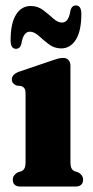

<svg xmlns="http://www.w3.org/2000/svg" viewBox="-20 -686 342 706"><path d="M239 -444.5V-92.5Q239 -75 242.8 -67.5Q246.5 -60 254 -56.5L268 -52Q285.5 -42 285.5 -25.5Q285.5 0 256.5 0H56Q27 0 27 -25.5Q27 -41.5 44.5 -52L59 -56.5Q66.5 -60 70.2 -67.5Q74 -75 74 -92.5V-340.5Q74 -355 70 -360.8Q66 -366.5 58.5 -369.5L40.5 -371.5Q23.5 -379 23.5 -394Q23.5 -412 49 -422L164 -461Q181 -467 191.5 -470Q202 -473 212.5 -473Q225 -473 232 -465Q239 -457 239 -444.5ZM204.9 -508Q179.4 -508 159.3 -523.5Q139.2 -539 122.4 -554.2Q105.7 -569.5 89.6 -569.5Q65.4 -569.5 58.3 -523.5Q53.4 -506.5 38.6 -506.5Q19 -506.5 19 -538Q19 -600 38.8 -632Q58.7 -664 93.2 -664Q118.6 -664 138.7 -648.8Q158.9 -633.5 175.6 -618.2Q192.4 -603 208 -603Q233.1 -603 239.3 -649Q244.7 -666 259.4 -666Q279.1 -666 279.1 -634.5Q279.1 -572.5 259 -540.2Q238.9 -508 204.9 -508Z"/></svg>

Font: Fraunces 72pt Soft
Style: Bold
Weight: 700
Version: Version 1.000;[b76b70a41]